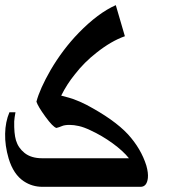

<svg xmlns="http://www.w3.org/2000/svg" viewBox="-51 -722 693 742"><path d="M113.3 0Q73.2 0 41 -21.5Q1 -47.9 -17.6 -109.4Q-32.2 -159.2 -31.2 -205.1Q-30.3 -251 -14.6 -288.1H8.8Q4.9 -267.6 3.9 -252.9Q2.9 -206.1 10.7 -179.7Q19.5 -150.4 43.9 -130.9Q69.3 -110.4 112.3 -110.4H447.3Q424.8 -138.7 383.8 -168.5Q342.8 -198.2 297.9 -218.8Q273.4 -230.5 253.9 -234.9Q234.4 -239.3 217.8 -239.3Q198.2 -239.3 187.5 -234.4Q178.7 -230.5 167 -227.5Q153.3 -231.4 124.5 -271Q95.7 -310.5 89.8 -329.1Q102.5 -377.9 144.5 -451.2Q191.4 -531.2 252.9 -594.7Q328.1 -671.9 396.5 -702.1L431.6 -582Q378.9 -563.5 322.3 -518.6Q274.4 -481.4 238.3 -434.6Q208 -397.5 185.5 -352.5Q222.7 -342.8 230.5 -339.8Q259.8 -329.1 282.2 -317.4Q389.6 -260.7 443.4 -203.1Q494.1 -147.5 514.6 -82Q522.5 -53.7 520.5 -34.2Q516.6 0 492.2 0Z"/></svg>

Font: Thabit-Bold-Oblique
Style: Bold Oblique
Weight: 700
Designer: Regenerated by Nadim Shaikli
Foundry: MAK Alagha
Version: 0.01